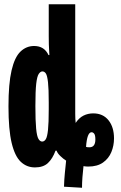

<svg xmlns="http://www.w3.org/2000/svg" viewBox="-20 -780 570 906"><path d="M282 101Q283 67 286 37Q289 7 292 -22Q279 -30 265 -43.5Q251 -57 247 -69H242Q228 -31 206 -10.5Q184 10 145 10Q106 10 78 -16.5Q50 -43 35 -105.5Q20 -168 20 -278Q20 -385 34.5 -447.5Q49 -510 76.5 -536.5Q104 -563 141 -563Q189 -563 209 -520H213Q211 -552 210.5 -569.5Q210 -587 210 -610V-760H335V-243Q335 -231 335.5 -220.5Q336 -210 337 -200Q353 -224 374 -234.5Q395 -245 420 -245Q466 -245 492 -212.5Q518 -180 518 -127Q518 -93 505.5 -62.5Q493 -32 466 -13Q439 6 396 6Q393 6 385.5 5.5Q378 5 374 4Q371 29 369 56Q367 83 367 106ZM179 -112Q189 -112 196 -123Q203 -134 206.5 -167Q210 -200 210 -265V-297Q210 -361 206.5 -392Q203 -423 196.5 -433Q190 -443 180 -443Q171 -443 163 -431.5Q155 -420 151 -385.5Q147 -351 147 -280Q147 -210 150.5 -173.5Q154 -137 161.5 -124.5Q169 -112 179 -112ZM402 -85Q430 -85 430 -122Q430 -142 424.5 -149Q419 -156 412 -156Q391 -156 386 -87Q390 -85 402 -85Z"/></svg>

Font: Noto Sans Mono Condensed Black
Style: Regular
Weight: 900
Width: 3
Designer: Monotype Design Team
Foundry: Monotype Imaging Inc.
Version: Version 2.014